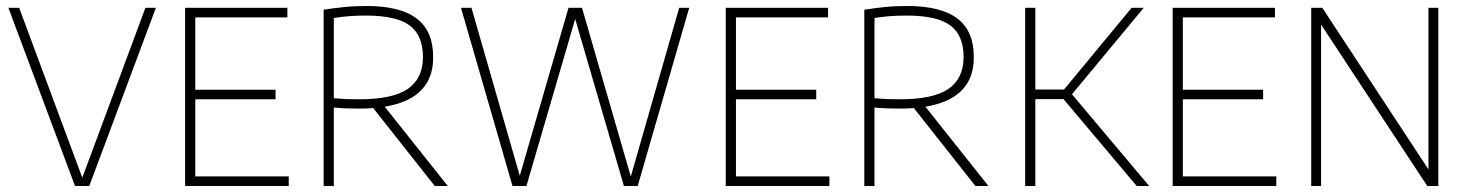

<svg xmlns="http://www.w3.org/2000/svg" viewBox="-20 -621 4912 641"><path d="M230.5 0 8 -595H44L258 -19H251.5L465.5 -595H500.5L278 0Z M598 0V-595H939.5V-563H632V-32H944V0ZM624.5 -289.5V-321.5H900V-289.5Z M1060.5 0V-588.5Q1091.5 -593.5 1126.5 -597.2Q1161.5 -601 1203.5 -601Q1316 -601 1371 -559.2Q1426 -517.5 1426 -432Q1427 -374.5 1399.5 -335.8Q1372 -297 1316.8 -277.8Q1261.5 -258.5 1180 -258.5Q1158.5 -258.5 1136 -259.2Q1113.5 -260 1094.5 -262V0ZM1431.5 0 1209.5 -281H1251.5L1475 0ZM1178.5 -289.5Q1291.5 -289.5 1341.8 -324.5Q1392 -359.5 1392 -430.5Q1392 -503 1347.8 -536Q1303.5 -569 1202 -569Q1170 -569 1145.2 -567Q1120.5 -565 1094.5 -561V-293Q1119 -291 1136.8 -290.2Q1154.5 -289.5 1178.5 -289.5Z M1691 0 1519 -595H1554L1719.5 -19.5H1711L1878 -595H1923L2089.5 -19.5H2082.5L2247.5 -595H2281L2109 0H2063L1896.5 -570.5H1904L1737.5 0Z M2403 0V-595H2744.5V-563H2437V-32H2749V0ZM2429.5 -289.5V-321.5H2705V-289.5Z M2865.5 0V-588.5Q2896.5 -593.5 2931.5 -597.2Q2966.5 -601 3008.5 -601Q3121 -601 3176 -559.2Q3231 -517.5 3231 -432Q3232 -374.5 3204.5 -335.8Q3177 -297 3121.8 -277.8Q3066.5 -258.5 2985 -258.5Q2963.5 -258.5 2941 -259.2Q2918.5 -260 2899.5 -262V0ZM3236.5 0 3014.5 -281H3056.5L3280 0ZM2983.5 -289.5Q3096.5 -289.5 3146.8 -324.5Q3197 -359.5 3197 -430.5Q3197 -503 3152.8 -536Q3108.5 -569 3007 -569Q2975 -569 2950.2 -567Q2925.5 -565 2899.5 -561V-293Q2924 -291 2941.8 -290.2Q2959.5 -289.5 2983.5 -289.5Z M3775 0 3518 -305 3758 -595H3798.5L3554 -300.5V-312L3816.5 0ZM3402.5 0V-595H3436.5V0ZM3428.5 -290V-322H3538.5V-290Z M3895 0V-595H4236.5V-563H3929V-32H4241V0ZM3921.5 -289.5V-321.5H4197V-289.5Z M4357.5 0V-595H4394.5L4762 -35.5H4749V-595H4782V0H4745L4377 -559.5H4390.5V0Z"/></svg>

Font: Encode Sans SC SemiCondensed Thin
Style: Regular
Weight: 250
Width: 4
Designer: Multiple Designers
Foundry: Impallari Type
Version: Version 3.002